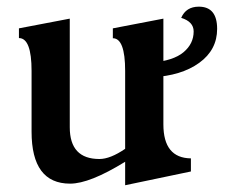

<svg xmlns="http://www.w3.org/2000/svg" viewBox="-20 -544 693 579"><path d="M357.4 14.6V-56.2Q250.5 9.8 191.4 9.8Q75.2 9.8 75.2 -147V-330.1Q75.2 -429.2 37.1 -429.2V-458.5L190.4 -487.8V-160.2Q190.4 -64.5 279.8 -64.5Q312.5 -64.5 357.4 -95.2V-330.1Q357.4 -428.7 320.3 -428.7V-458.5L472.7 -487.8V-168.9Q472.7 -67.4 555.7 -66.4V-26.9ZM438 -311 436.5 -355Q502.9 -360.8 533.4 -386.5Q564 -412.1 564 -449.2Q564 -478.5 526.4 -490.2Q541 -523.9 579.6 -523.9Q634.8 -523.9 634.8 -457Q634.8 -393.6 580.8 -354.5Q526.9 -315.4 438 -311Z"/></svg>

Font: Kelvinch
Style: Bold
Weight: 700
Designer: Paul James Miller
Foundry: High-Logic / Made with FontCreator
Version: Version 3.501;March 28, 2021;FontCreator 13.0.0.2683 64-bit